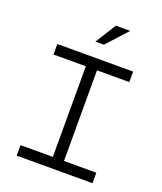

<svg xmlns="http://www.w3.org/2000/svg" viewBox="-158 -982 916 1083"><g transform="rotate(20 300.0 -440.0)"><path d="M528 -670H73V-607H267V-63H73V0H528V-63H334V-607H528ZM270 -756H321L434 -880H348Z"/></g></svg>

Font: LT Wave Mono Light
Style: Regular
Weight: 300
Designer: Daniel Lyons
Version: Version 2.5 (Glyphs App)